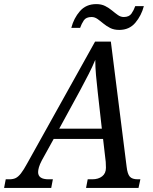

<svg xmlns="http://www.w3.org/2000/svg" viewBox="-71 -917 748 937"><path d="M-51 0 -43 -42H-25Q-7 -42 5.5 -48Q18 -54 31 -70.5Q44 -87 62 -120L393 -714H470L547 -103Q551 -68 562.5 -55Q574 -42 601 -42H614L605 0H349L357 -42H379Q409 -42 427.5 -56.5Q446 -71 446 -98Q446 -105 445.5 -113Q445 -121 445 -127L432 -239H191L133 -134Q123 -115 119 -101Q115 -87 115 -77Q115 -42 166 -42H187L179 0ZM320 -476 218 -289H426L406 -467Q401 -511 397.5 -550Q394 -589 394 -625Q379 -589 362 -556Q345 -523 320 -476ZM511 -771Q485 -771 466.5 -780.5Q448 -790 433 -802.5Q418 -815 404.5 -824.5Q391 -834 376 -834Q349 -834 338 -817.5Q327 -801 320 -781H277Q289 -828 319 -862.5Q349 -897 399 -897Q424 -897 442.5 -887.5Q461 -878 476 -865.5Q491 -853 504.5 -843.5Q518 -834 533 -834Q559 -834 570.5 -850.5Q582 -867 589 -887H631Q619 -841 589.5 -806Q560 -771 511 -771Z"/></svg>

Font: Noto Serif SemiCondensed
Style: Italic
Weight: 400
Width: 4
Italic angle: -12°
Designer: Monotype Design Team
Foundry: Monotype Imaging Inc.
Version: Version 2.013